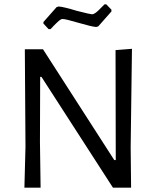

<svg xmlns="http://www.w3.org/2000/svg" viewBox="-20 -869 723 889"><path d="M587 0 585 -188 591 -643 515 -637 516 -128H509L179 -641H95L98 -190L93 0H168L165 -211L166 -513H172L503 0ZM496 -816V-824L472 -849H464L447 -832C429 -812.7 415.7 -803 407 -803C400.3 -803 376.3 -808.3 335 -819C295.7 -831 268 -837.7 252 -839L242 -836L181 -767V-760L205 -734H214L230 -751C241.3 -762.3 249.7 -770.2 255 -774.5C260.3 -778.8 265.3 -781 270 -781C279.3 -781 303 -775.3 341 -764C382.3 -752 410.3 -745.3 425 -744L435 -747Z"/></svg>

Font: Alegreya Sans SC
Style: Regular
Weight: 400
Designer: Juan Pablo del Peral
Foundry: Huerta Tipografica
Version: Version 1.000;PS 001.000;hotconv 1.0.70;makeotf.lib2.5.58329